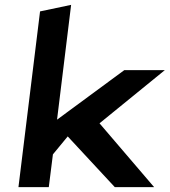

<svg xmlns="http://www.w3.org/2000/svg" viewBox="-20 -771 699 791"><path d="M615 0 390 -263 659 -482H492L215 -278L273 -751L145 -724L56 0H181L198 -135L259 -209L453 0Z"/></svg>

Font: Bluebird
Style: ExtObl
Weight: 400
Designer: Jasper
Foundry: Cannot Into Space Fonts
Version: Version 0.98